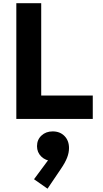

<svg xmlns="http://www.w3.org/2000/svg" viewBox="-20 -736 640 1188"><path d="M81 0V-716H235V-145H554V0ZM274 431.5 190.5 373 305 218.5 302 260.5Q261 258 235 232.2Q209 206.5 209 168.5Q209 128.5 236.5 102.8Q264 77 306 77Q351 77 379 105.5Q407 134 407 180Q407 209 395.2 239.5Q383.5 270 355.5 311Z"/></svg>

Font: Google Sans Code
Style: Regular
Weight: 400
Monospace: yes
Designer: Google Sans Code Authors
Foundry: Google LLC
Version: Version 6.000